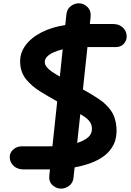

<svg xmlns="http://www.w3.org/2000/svg" viewBox="-20 -1024 795 1168"><path d="M260.5 6.5H122.5Q86.5 6.5 64 -14Q41.5 -34.5 39.5 -63.5Q36.5 -92 59 -113Q81.5 -134 113.5 -134H261.5Q270 -134 279.5 -134Q289 -134 299 -134.5L328 -407Q274.5 -436.5 224.2 -467.8Q174 -499 140.5 -539.5Q107 -580 103 -636Q98.5 -697 133.2 -745.5Q168 -794 231.8 -826.8Q295.5 -859.5 377 -871.5L384 -936.5Q387.5 -969.5 410.8 -986.8Q434 -1004 459.5 -1004Q489.5 -1004 512.5 -981Q535.5 -958 531 -918L526.5 -878H667.5Q703.5 -878 726 -857.5Q748.5 -837 750.5 -807.5Q752.5 -779.5 734 -758.5Q715.5 -737.5 684.5 -737.5H512L484.5 -480Q537.5 -451 582 -421.2Q626.5 -391.5 655 -351Q683.5 -310.5 688.5 -248.5Q692.5 -189 672.2 -146.8Q652 -104.5 614.8 -76.5Q577.5 -48.5 530.5 -31.5Q483.5 -14.5 434 -6L427 58.5Q423.5 89.5 400.2 106.5Q377 123.5 351.5 123.5Q322.5 123.5 299.2 102.2Q276 81 280 43L284 6.5Q278 6.5 272.2 6.5Q266.5 6.5 260.5 6.5ZM252.5 -643.5Q253.5 -629 265 -615Q276.5 -601 296.8 -587.2Q317 -573.5 344 -558L361.5 -724Q330 -716.5 304.8 -705Q279.5 -693.5 265.2 -678Q251 -662.5 252.5 -643.5ZM449.5 -154.5Q489.5 -166.5 515.5 -188.5Q541.5 -210.5 539 -247Q537.5 -265 529.2 -278.8Q521 -292.5 506 -304.8Q491 -317 468.5 -330Z"/></svg>

Font: Edu NSW ACT Cursive
Style: Regular
Weight: 400
Designer: Tina and Corey Anderson, Eben Sorkin, Mirko Velimirovic
Foundry: Sorkin Type Co.
Version: Version 2.000